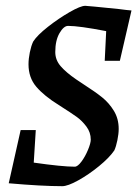

<svg xmlns="http://www.w3.org/2000/svg" viewBox="-20 -631 472 660"><path d="M340 -422 345 -524Q252 -542 214 -542Q199 -542 184.5 -517Q170 -492 170 -452Q170 -425 188.5 -403.5Q207 -382 242 -358L269 -340Q308 -315 331.5 -296Q355 -277 371.5 -250Q388 -223 388 -188Q388 -171 383.5 -149Q379 -127 373 -114Q356 -89 320.5 -60Q285 -31 249 -11Q213 9 194 9Q124 9 10 -1L51 -184H103L96 -72Q194 -58 237 -58Q247 -58 260 -75.5Q273 -93 282.5 -116Q292 -139 292 -151Q292 -176 277 -196Q262 -216 244 -229Q226 -242 182 -270Q132 -301 105 -332.5Q78 -364 78 -410Q78 -429 82.5 -451Q87 -473 94 -488Q108 -510 145 -539Q182 -568 219.5 -589.5Q257 -611 273 -611Q280 -611 388 -600Q418 -596 432 -595L392 -422Z"/></svg>

Font: Grenze
Style: Italic
Weight: 400
Italic angle: -10°
Designer: Renata Polastri
Foundry: Omnibus-Type
Version: Version 1.002; ttfautohint (v1.8)